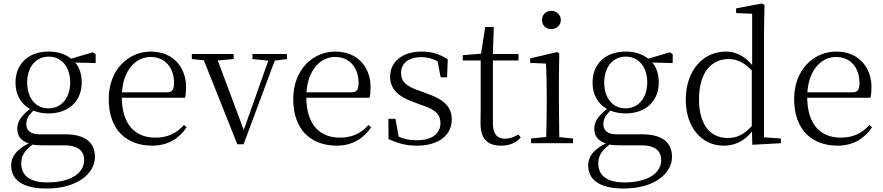

<svg xmlns="http://www.w3.org/2000/svg" viewBox="-20 -822 5069 1102"><path d="M258 -200C184 -200 136 -260 136 -348C136 -437 185 -497 260 -497C333 -497 383 -438 383 -349C383 -261 333 -200 258 -200ZM259 -171C373 -171 449 -241 449 -348C449 -394 437 -434 412 -463L529 -460V-511L513 -522L388 -485C357 -511 312 -526 259 -526C144 -526 69 -456 69 -348C69 -279 99 -226 152 -197C100 -155 79 -123 79 -83C79 -41 101 -13 145 1C79 34 44 73 44 128C44 205 103 260 247 260C429 260 525 170 525 79C525 -4 469 -51 355 -51H208C153 -51 131 -75 131 -110C131 -138 143 -159 171 -187C196 -177 226 -171 259 -171ZM166 8C183 11 202 12 224 12H348C435 12 463 50 463 97C463 169 390 225 251 225C155 225 102 188 102 116C102 71 122 43 166 8Z M854 14C942 14 1007 -26 1051 -91L1036 -105C994 -57 942 -32 872 -32C760 -32 681 -102 679 -261H1042C1046 -277 1048 -297 1048 -321C1048 -438 972 -526 846 -526C715 -526 604 -420 604 -254C604 -74 709 14 854 14ZM680 -292C688 -418 758 -495 844 -495C930 -495 979 -431 979 -346C979 -309 970 -292 937 -292Z M1429 -483 1520 -474 1379 -76 1230 -475 1321 -483V-512H1081V-483L1150 -476L1342 6H1378L1557 -474L1627 -483V-512H1429Z M1913 14C2001 14 2066 -26 2110 -91L2095 -105C2053 -57 2001 -32 1931 -32C1819 -32 1740 -102 1738 -261H2101C2105 -277 2107 -297 2107 -321C2107 -438 2031 -526 1905 -526C1774 -526 1663 -420 1663 -254C1663 -74 1768 14 1913 14ZM1739 -292C1747 -418 1817 -495 1903 -495C1989 -495 2038 -431 2038 -346C2038 -309 2029 -292 1996 -292Z M2373 14C2506 14 2573 -53 2573 -135C2573 -204 2535 -248 2434 -284L2385 -302C2313 -326 2282 -353 2282 -403C2282 -456 2321 -494 2399 -494C2431 -494 2461 -487 2492 -470L2509 -378H2546L2550 -482C2501 -512 2459 -526 2400 -526C2284 -526 2219 -463 2219 -382C2219 -309 2269 -267 2349 -238L2400 -219C2482 -192 2508 -164 2508 -115C2508 -57 2462 -17 2372 -17C2329 -17 2297 -24 2268 -38L2250 -140H2209L2210 -24C2264 1 2310 14 2373 14Z M2856 14C2905 14 2942 -2 2969 -33L2955 -50C2928 -35 2908 -26 2878 -26C2833 -26 2809 -53 2809 -116V-475H2956V-512H2809L2814 -667H2765L2741 -514L2636 -505V-475H2739V-201C2739 -165 2738 -146 2738 -115C2738 -28 2775 14 2856 14Z M3144 -655C3173 -655 3199 -676 3199 -707C3199 -738 3173 -760 3144 -760C3114 -760 3091 -738 3091 -707C3091 -676 3114 -655 3144 -655ZM3114 0H3269V-27L3190 -35L3188 -227V-378L3190 -515L3178 -523L3023 -487V-461L3114 -457C3116 -407 3118 -352 3118 -285V-227C3118 -173 3117 -91 3115 -36L3028 -27V0Z M3570 -200C3496 -200 3448 -260 3448 -348C3448 -437 3497 -497 3572 -497C3645 -497 3695 -438 3695 -349C3695 -261 3645 -200 3570 -200ZM3571 -171C3685 -171 3761 -241 3761 -348C3761 -394 3749 -434 3724 -463L3841 -460V-511L3825 -522L3700 -485C3669 -511 3624 -526 3571 -526C3456 -526 3381 -456 3381 -348C3381 -279 3411 -226 3464 -197C3412 -155 3391 -123 3391 -83C3391 -41 3413 -13 3457 1C3391 34 3356 73 3356 128C3356 205 3415 260 3559 260C3741 260 3837 170 3837 79C3837 -4 3781 -51 3667 -51H3520C3465 -51 3443 -75 3443 -110C3443 -138 3455 -159 3483 -187C3508 -177 3538 -171 3571 -171ZM3478 8C3495 11 3514 12 3536 12H3660C3747 12 3775 50 3775 97C3775 169 3702 225 3563 225C3467 225 3414 188 3414 116C3414 71 3434 43 3478 8Z M4298 9 4462 0V-27L4365 -34V-643L4368 -793L4353 -802L4205 -774V-747L4297 -743V-449C4250 -504 4199 -526 4147 -526C4017 -526 3916 -420 3916 -249C3916 -93 4006 14 4133 14C4196 14 4252 -11 4296 -67ZM4295 -99C4250 -49 4209 -30 4156 -30C4062 -30 3992 -100 3992 -251C3992 -414 4069 -483 4162 -483C4210 -483 4250 -464 4295 -418Z M4788 14C4876 14 4941 -26 4985 -91L4970 -105C4928 -57 4876 -32 4806 -32C4694 -32 4615 -102 4613 -261H4976C4980 -277 4982 -297 4982 -321C4982 -438 4906 -526 4780 -526C4649 -526 4538 -420 4538 -254C4538 -74 4643 14 4788 14ZM4614 -292C4622 -418 4692 -495 4778 -495C4864 -495 4913 -431 4913 -346C4913 -309 4904 -292 4871 -292Z"/></svg>

Font: Noto Serif KR Light
Style: Regular
Weight: 300
Designer: Ryoko NISHIZUKA 西塚涼子 (kana & ideographs); Frank Grießhammer (Latin, Greek & Cyrillic); Wenlong ZHANG 张文龙 (bopomofo); San
Foundry: Adobe
Version: Version 2.001;hotconv 1.1.0;makeotfexe 2.6.0